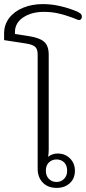

<svg xmlns="http://www.w3.org/2000/svg" viewBox="-23 -910 420 938"><path d="M161 -85V-644Q161 -670 149 -681Q137 -692 107 -697L-3 -714V-746Q-3 -789 21.5 -821.5Q46 -854 89.5 -872Q133 -890 186 -890Q230 -890 274 -879.5Q318 -869 355 -853Q367 -847 372 -842Q377 -837 377 -829Q377 -821 373 -816.5Q369 -812 363 -812Q359 -812 350 -816Q341 -820 333 -823Q295 -837 262 -844.5Q229 -852 191 -852Q131 -852 90.5 -825Q50 -798 50 -753V-744L121 -733Q171 -725 193 -705.5Q215 -686 215 -642V-178Q215 -161 212 -144Q232 -160 259 -160Q295 -160 319 -136Q343 -112 343 -76Q343 -38 318 -15Q293 8 254 8Q211 8 186 -18Q161 -44 161 -85ZM305 -76Q305 -102 290.5 -116.5Q276 -131 253 -131Q231 -131 216 -116.5Q201 -102 201 -76Q201 -51 216 -36Q231 -21 253 -21Q275 -21 290 -36Q305 -51 305 -76Z"/></svg>

Font: Maitree Light
Style: Regular
Weight: 300
Designer: CadsonDemak Team
Foundry: CadsonDemak
Version: Version 1.001